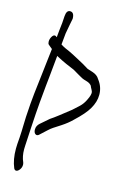

<svg xmlns="http://www.w3.org/2000/svg" viewBox="-114 -735 537 833"><g transform="rotate(15 155.0 -318.5)"><path d="M46 46Q40 46 36 38Q21 3 21 -46Q21 -63 24 -97Q25 -114 25.5 -126Q26 -138 26 -145Q26 -161 27.5 -190.5Q29 -220 31.5 -250.5Q34 -281 36 -298L47 -392Q49 -412 52.5 -440Q56 -468 60 -504Q56 -507 51.5 -511Q47 -515 42 -519Q38 -523 38 -532Q38 -543 44 -553.5Q50 -564 57 -564Q61 -564 64 -561L65 -560Q66 -559 67 -559Q68 -574 70 -590Q75 -628 76 -656Q78 -683 94 -683Q113 -683 113 -654Q111 -643 107.5 -626Q104 -609 100 -585L95 -534Q104 -528 114.5 -523Q125 -518 137 -513Q145 -509 157 -503Q169 -497 185 -488Q193 -484 204.5 -477.5Q216 -471 232 -461L257 -453Q266 -450 274 -444.5Q282 -439 287 -430Q310 -401 310 -365Q310 -333 291 -301Q275 -273 231 -232Q212 -213 186 -196Q164 -182 153.5 -175Q143 -168 133.5 -159Q124 -150 102 -130Q94 -123 86 -129Q79 -135 79 -148Q79 -165 93 -177L130 -209Q144 -218 164.5 -234Q185 -250 213 -272Q228 -285 242 -298.5Q256 -312 265 -331Q272 -345 274 -353Q276 -361 276 -365Q276 -371 271 -379.5Q266 -388 264 -394Q257 -403 245 -407Q224 -413 219 -416Q212 -420 200.5 -426.5Q189 -433 174 -442Q159 -448 137.5 -457.5Q116 -467 90 -481L81 -389Q79 -370 76 -341Q73 -312 69 -266Q65 -220 61 -150L58 -95Q57 -79 56.5 -68.5Q56 -58 56 -53Q56 -21 67 3Q69 9 69 14Q69 26 61.5 36Q54 46 46 46Z"/></g></svg>

Font: Square Peg
Style: Regular
Weight: 400
Designer: Robert E. Leuschke
Foundry: Robert E. Leuschke
Version: Version 1.010; ttfautohint (v1.8.4.7-5d5b)